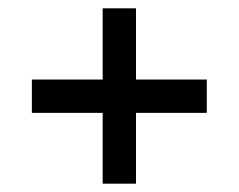

<svg xmlns="http://www.w3.org/2000/svg" viewBox="-20 -591 573 461"><path d="M306.5 -320H436.5H476.5V-400H436.5H306.5V-531V-571H226.5V-531V-400H96.5H56.5V-320H96.5H226.5V-190V-150H306.5V-190Z"/></svg>

Font: Nordica Advanced
Style: Regular
Weight: 300
Version: Version 1.07